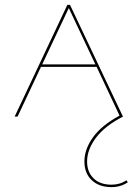

<svg xmlns="http://www.w3.org/2000/svg" viewBox="-20 -478 564 787"><path d="M504 269Q475 289 437 289Q386 289 356 260.5Q326 232 326 184Q326 134 361 85Q396 36 470 -4L376 -204H148L52 0H40L256 -458H267L484 0Q410 38 373.5 86.5Q337 135 337 184Q337 227 363.5 253Q390 279 437 279Q472 279 498 261ZM371 -214 262 -445 153 -214Z"/></svg>

Font: Ysabeau SC Hairline
Style: Regular
Weight: 100
Designer: Christian Thalmann (Catharsis Fonts)
Version: Version 0.003